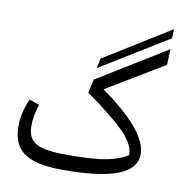

<svg xmlns="http://www.w3.org/2000/svg" viewBox="-94 -977 1109 1088"><g transform="rotate(10 460.5 -433.5)"><path d="M818 -828 426 -587 440 -645 820 -881ZM421 -520 820 -766 816 -675 486 -476Q757 -283 757 -150Q757 -68 655 -27Q553 14 336 14Q231 14 167.5 -7.5Q104 -29 75.5 -73.5Q47 -118 47 -188Q47 -226 56.5 -267.5Q66 -309 84 -346L141 -326Q119 -261 119 -200Q119 -152 140.5 -125Q162 -98 210 -86Q258 -74 343 -74Q503 -74 579.5 -90.5Q656 -107 693 -134Q696 -194 621.5 -268Q547 -342 404 -442Z"/></g></svg>

Font: FiraGO Book
Style: Italic
Weight: 350
Italic angle: -8°
Designer: bBox Type GmbH
Foundry: bBox Type GmbH
Version: Version 1.001